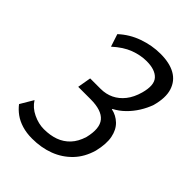

<svg xmlns="http://www.w3.org/2000/svg" viewBox="-211 -812 920 920"><g transform="rotate(45 249.0 -352.5)"><path d="M177 9Q139 9 108 -0.5Q77 -10 54.5 -26.5Q32 -43 16 -64L55 -130Q75 -98 112 -80.5Q149 -63 185 -63Q227 -63 260.5 -75Q294 -87 318.5 -113Q343 -139 356 -181Q374 -255 345.5 -289Q317 -323 242 -323H158L170 -392H240Q277 -392 307 -406.5Q337 -421 359.5 -449.5Q382 -478 394 -521Q412 -586 386.5 -614Q361 -642 303 -642Q262 -642 219.5 -626Q177 -610 133 -570L112 -634Q155 -674 211.5 -694Q268 -714 325 -714Q387 -714 426 -692Q465 -670 479 -626Q493 -582 475 -517Q464 -486 445.5 -456.5Q427 -427 402.5 -403Q378 -379 349 -364L348 -361Q382 -354 407 -330Q432 -306 440 -265.5Q448 -225 434 -167Q417 -108 379.5 -69Q342 -30 290.5 -10.5Q239 9 177 9Z"/></g></svg>

Font: Nunito Sans 7pt Condensed
Style: Italic
Weight: 400
Width: 3
Italic angle: -9°
Designer: Vernon Adams
Foundry: Vernon Adams
Version: Version 3.101;gftools[0.9.27]